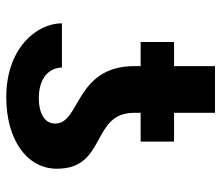

<svg xmlns="http://www.w3.org/2000/svg" viewBox="-67 -633 710 616"><g transform="rotate(90 288.0 -325.0)"><path d="M376.4 -147.4C376.8 -114 345.2 -94.5 294 -94.5C248.6 -94.5 199.6 -112.9 196.4 -168.7H54.7C55.4 -84.5 137.8 9.9 291.5 9.9C431.8 9.9 521.7 -58.9 521.3 -152.7C521.7 -312.5 342.3 -261.7 342 -399.5V-421.2H434.3V-528.4H342V-659.8H192.1V-528.4H114.7V-421.2H192.1V-400.9C192.5 -210.6 376.8 -228 376.4 -147.4Z"/></g></svg>

Font: Magic Ui Pro
Style: Bold
Weight: 700
Designer: Stefan Endress, Andreas Faust
Version: Version 1.000;FEAKit 1.0